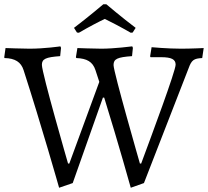

<svg xmlns="http://www.w3.org/2000/svg" viewBox="-27 -866 979 903"><path d="M344 -712C392 -740 438 -764 466 -777C493 -764 541 -739 588 -712L597 -713L611 -735C546 -784 473 -846 473 -846H459C459 -846 386 -784 321 -735L335 -713ZM251 17 315 -5 457 -407H463C531 -188 588 17 588 17L650 -5L860 -545C874 -584 885 -591 924 -593L931 -640C931 -640 871 -637 825 -637C761 -637 686 -644 686 -644L679 -601L681 -597H731C779 -597 799 -587 799 -562C799 -532 687 -232 637 -97H631C631 -97 507 -527 507 -560C507 -589 525 -597 594 -602L598 -641L595 -648C595 -648 510 -637 450 -637C417 -637 337 -640 337 -640L330 -597L332 -593C381 -591 409 -576 422 -536C428 -518 434 -499 440 -481L299 -97H293C293 -97 170 -522 170 -561C170 -589 188 -597 256 -602L260 -641L257 -648C257 -648 183 -637 112 -637C79 -637 -1 -640 -1 -640L-7 -597L-6 -593C44 -592 72 -574 84 -536C168 -276 251 17 251 17Z"/></svg>

Font: Alegreya SC
Style: Regular
Weight: 400
Designer: Juan Pablo del Peral
Foundry: Huerta Tipografica
Version: Version 2.007;PS 002.007;hotconv 1.0.88;makeotf.lib2.5.64775